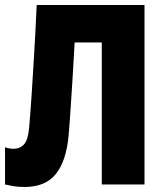

<svg xmlns="http://www.w3.org/2000/svg" viewBox="-23 -734 654 764"><path d="M75 10Q48 10 29 6.5Q10 3 -3 0V-148Q14 -142 31 -142Q57 -142 73 -160Q89 -178 93 -227Q99 -296 103.5 -366.5Q108 -437 113 -521Q118 -605 123 -714H552V0H382V-565H274Q270 -488 266 -426.5Q262 -365 258.5 -309.5Q255 -254 250 -195Q241 -94 199.5 -42Q158 10 75 10Z"/></svg>

Font: Noto Sans ExtraCondensed Black
Style: Regular
Weight: 900
Width: 2
Designer: Monotype Design Team
Foundry: Monotype Imaging Inc.
Version: Version 2.013; ttfautohint (v1.8.4.7-5d5b)